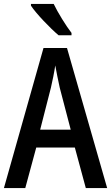

<svg xmlns="http://www.w3.org/2000/svg" viewBox="-20 -960 567 980"><path d="M254 -940H138V-931C164 -891 238 -814 279 -780H345V-792C317 -828 275 -896 254 -940ZM418 0H527L322 -715H202L0 0H109L165 -207H362ZM285 -512 341 -298H185L240 -513C248 -548 257 -591 262 -626C267 -595 278 -546 285 -512Z"/></svg>

Font: Noto Sans Thai Looped Condensed Medium
Style: Regular
Weight: 500
Width: 3
Designer: Sasikarn Vongin, Ben Mitchell
Foundry: The Fontpad Ltd
Version: Version 1.001